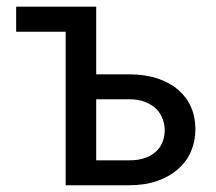

<svg xmlns="http://www.w3.org/2000/svg" viewBox="-20 -548 640 568"><path d="M174.3 0H362.3Q409.2 0 445.8 -12.9Q482.4 -25.9 507.3 -48.3Q532.2 -70.3 545.2 -100.6Q558.1 -130.9 558.1 -166Q558.1 -201.2 545.2 -231Q532.2 -260.7 507.3 -282.2Q482.4 -303.7 445.8 -315.9Q409.2 -328.1 362.3 -328.1H264.6V-528.3H27.8V-454.1H174.3ZM264.6 -254.4H362.3Q390.1 -254.4 410.2 -246.1Q430.2 -237.8 442.9 -225.1Q455.6 -211.9 461.4 -195.6Q467.3 -179.2 467.3 -162.6Q467.3 -145.5 461.4 -129.4Q455.6 -113.3 442.9 -101.1Q430.2 -88.4 410.4 -81.1Q390.6 -73.7 362.3 -73.7H264.6Z"/></svg>

Font: Roboto Mono
Style: Regular
Weight: 400
Monospace: yes
Designer: Google
Version: Version 3.000